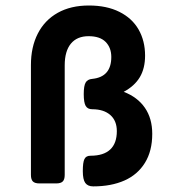

<svg xmlns="http://www.w3.org/2000/svg" viewBox="-20 -663 640 694"><path d="M504.4 -461.9Q504.4 -416 485.4 -384Q466.3 -352.1 427.2 -331.1Q477.1 -312 503.7 -273.4Q530.3 -234.9 530.3 -179.2Q530.3 -117.2 503.9 -74.5Q477.5 -31.7 429.7 -10.5Q381.8 10.7 316.9 10.7Q297.4 10.7 288.3 -1.7Q279.3 -14.2 279.3 -44.4Q279.3 -76.2 285.2 -88.1Q291 -100.1 307.1 -100.1Q354.5 -100.1 378.4 -122.6Q402.3 -145 402.3 -189Q402.3 -226.6 378.7 -247.3Q355 -268.1 313.5 -268.1Q296.9 -268.1 289.8 -280Q282.7 -292 282.7 -322.8Q282.7 -353 289.6 -364.7Q296.4 -376.5 313.5 -377.9Q382.3 -384.8 382.3 -457Q382.3 -490.7 361.8 -511.5Q341.3 -532.2 300.3 -532.2Q258.3 -532.2 236.1 -505.1Q213.9 -478 213.9 -426.8V-30.8Q213.9 -14.2 206.8 -7.1Q199.7 0 183.1 0H122.6Q106 0 98.9 -7.1Q91.8 -14.2 91.8 -30.8V-428.2Q91.8 -493.2 116.7 -541.7Q141.6 -590.3 188.7 -616.7Q235.8 -643.1 301.3 -643.1Q365.7 -643.1 411.6 -620.1Q457.5 -597.2 481 -556.2Q504.4 -515.1 504.4 -461.9Z"/></svg>

Font: Courier Prime Sans
Style: Bold
Weight: 700
Designer: Alan Dague-Greene
Foundry: Quote-Unquote Apps
Version: Version 3.020